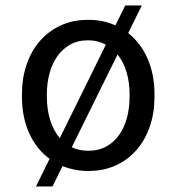

<svg xmlns="http://www.w3.org/2000/svg" viewBox="-20 -610 640 696"><path d="M59.6 -269Q59.6 -326.2 76.2 -375.2Q92.8 -424.3 123.8 -460.4Q154.8 -496.6 199.2 -517.3Q243.7 -538.1 299.3 -538.1Q327.1 -538.1 351.8 -533Q376.5 -527.8 398.4 -518.1L434.1 -590.3H494.1L444.8 -490.2Q490.7 -453.6 515.4 -396.5Q540 -339.4 540 -269V-258.3Q540 -201.2 523.4 -152.3Q506.8 -103.5 475.8 -67.4Q444.8 -31.2 400.4 -10.7Q356 9.8 300.3 9.8Q273.9 9.8 250.7 5.1Q227.5 0.5 206.5 -7.8L170.4 65.9H110.4L159.7 -34.2Q111.3 -69.8 85.4 -127.9Q59.6 -186 59.6 -258.3ZM149.9 -258.3Q149.9 -213.9 161.6 -175.5Q173.3 -137.2 196.8 -109.4L363.8 -448.2Q349.6 -455.6 333.7 -459.7Q317.9 -463.9 299.3 -463.9Q261.7 -463.9 233.9 -448Q206.1 -432.1 187.3 -405.3Q168.5 -378.4 159.2 -343Q149.9 -307.6 149.9 -269ZM449.7 -269Q449.7 -310.5 439 -347.7Q428.2 -384.8 406.2 -412.6L240.2 -76.2Q267.1 -63.5 300.3 -63.5Q337.4 -63.5 365.5 -79.1Q393.6 -94.7 412.4 -121.6Q431.2 -148.4 440.4 -183.8Q449.7 -219.2 449.7 -258.3Z"/></svg>

Font: Roboto Mono
Style: Regular
Weight: 400
Designer: Google
Version: Version 2.000985; 2015; ttfautohint (v1.3)